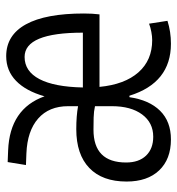

<svg xmlns="http://www.w3.org/2000/svg" viewBox="4 -572 577 626"><g transform="rotate(-90 293.0 -258.5)"><path d="M151.9 9.8Q87.4 9.8 51 -28.6Q14.6 -66.9 14.6 -134.8Q14.6 -213.9 58.8 -256.3Q103 -298.8 185.5 -298.8Q228.5 -298.8 260.3 -293V-325.2Q260.3 -387.7 220 -423.1Q179.7 -458.5 106.4 -461.4L68.4 -462.9L78.1 -522.5L116.2 -521Q252 -515.6 292.5 -402.3Q309.6 -462.9 342.8 -495.1Q376 -527.3 423.3 -527.3Q491.7 -527.3 527.1 -463.1Q562.5 -398.9 562.5 -273.9Q562.5 -246.1 559.6 -223.1H323.2Q331.1 -141.1 370.6 -96.2Q410.2 -51.3 475.6 -51.3Q487.8 -51.3 502.2 -54Q516.6 -56.6 529.3 -61.5L538.6 -1.5Q503.4 9.8 463.9 9.8Q336.4 9.8 294.4 -125.5H289.6Q280.3 -61 245.4 -25.6Q210.4 9.8 151.9 9.8ZM260.3 -182.6V-237.8Q243.2 -241.7 223.1 -242.2Q203.1 -242.7 183.6 -242.7Q76.7 -242.7 76.7 -136.2Q76.7 -94.7 99.1 -71.3Q121.6 -47.9 160.6 -47.9Q206.5 -47.9 233.4 -84.2Q260.3 -120.6 260.3 -182.6ZM321.3 -277.3H500Q500 -467.3 420.9 -467.3Q374 -467.3 348.6 -418.9Q323.2 -370.6 321.3 -277.3Z"/></g></svg>

Font: Cascadia Code NF Light
Style: Regular
Weight: 300
Monospace: yes
Designer: Aaron Bell
Foundry: Saja Typeworks
Version: Version 2404.023; ttfautohint (v1.8.4)